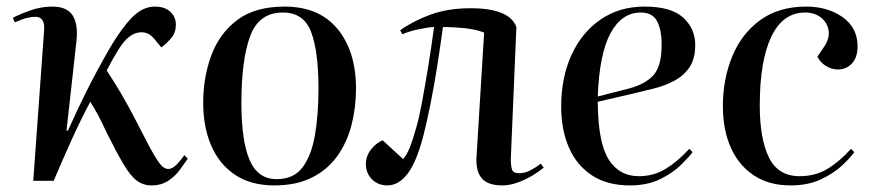

<svg xmlns="http://www.w3.org/2000/svg" viewBox="-20 -549 2654 583"><path d="M182 -153 186 -152Q217 -221 246.5 -279.5Q276 -338 314 -404Q348 -462 380.5 -495.5Q413 -529 450 -529Q480 -529 497 -513.5Q514 -498 514 -474Q514 -450 500.5 -434Q487 -418 470 -405L450 -429Q442 -439 432.5 -445Q423 -451 409 -451Q372 -451 340 -399Q322 -370 304 -335Q329 -297 348 -264.5Q367 -232 389 -190Q416 -137 432.5 -106Q449 -75 459.5 -60Q470 -45 477 -40.5Q484 -36 491 -36Q504 -36 518 -51Q532 -66 540 -78L550 -67Q541 -54 527 -34.5Q513 -15 491.5 -0.5Q470 14 440 14Q415 14 395.5 -0.5Q376 -15 355 -50.5Q334 -86 303 -148Q288 -181 276.5 -202Q265 -223 254 -240Q224 -183 197.5 -124.5Q171 -66 143 0H81L114 -458Q117 -498 87 -498Q76 -498 61.5 -494.5Q47 -491 25 -481L19 -495Q40 -506 72.5 -517.5Q105 -529 139 -529Q184 -529 201 -501.5Q218 -474 212 -423Z M813 14Q742 14 694 -18Q646 -50 621.5 -106.5Q597 -163 597 -237Q597 -314 621.5 -380.5Q646 -447 700 -488Q754 -529 844 -529Q949 -529 1005 -461Q1061 -393 1061 -280Q1061 -223 1047.5 -170Q1034 -117 1004.5 -75.5Q975 -34 927.5 -10Q880 14 813 14ZM820 -5Q871 -5 898 -40Q925 -75 936 -137Q947 -199 947 -280Q947 -394 924.5 -452.5Q902 -511 839 -511Q766 -511 739.5 -439Q713 -367 713 -236Q713 -121 738 -63Q763 -5 820 -5Z M1195 -457Q1234 -485 1287 -504.5Q1340 -524 1409 -524Q1527 -524 1548 -467L1531 -66Q1531 -44 1535 -33.5Q1539 -23 1556 -23Q1574 -23 1591 -32Q1608 -41 1622 -52L1631 -40Q1618 -29 1597.5 -16.5Q1577 -4 1552.5 5Q1528 14 1505 14Q1461 14 1442.5 -8Q1424 -30 1427 -74L1450 -450Q1425 -460 1390.5 -463.5Q1356 -467 1325 -467Q1318 -415 1308.5 -354Q1299 -293 1287.5 -235Q1276 -177 1265 -135Q1245 -58 1218 -22Q1191 14 1156 14Q1128 14 1109.5 -4.5Q1091 -23 1091 -51Q1091 -75 1106.5 -95Q1122 -115 1142 -123L1204 -66Q1216 -80 1224.5 -101.5Q1233 -123 1242 -155Q1251 -184 1260.5 -234Q1270 -284 1280 -345.5Q1290 -407 1298 -467Q1278 -466 1248.5 -459.5Q1219 -453 1202 -445Z M1937 -529Q2018 -529 2054.5 -495.5Q2091 -462 2091 -413Q2091 -370 2073.5 -344.5Q2056 -319 2028 -304Q2000 -289 1966.5 -280.5Q1933 -272 1903 -265L1795 -240Q1796 -116 1828 -65Q1860 -14 1920 -14Q1964 -14 2000 -35.5Q2036 -57 2073 -97L2083 -87Q2072 -72 2047.5 -48Q2023 -24 1984.5 -5Q1946 14 1892 14Q1824 14 1777.5 -16.5Q1731 -47 1707.5 -101Q1684 -155 1684 -225Q1684 -314 1715.5 -382.5Q1747 -451 1804 -490Q1861 -529 1937 -529ZM1989 -413Q1989 -459 1975 -485Q1961 -511 1926 -511Q1868 -511 1834 -448.5Q1800 -386 1795 -256L1889 -280Q1939 -293 1964 -320.5Q1989 -348 1989 -413Z M2428 -529Q2493 -529 2538.5 -497Q2584 -465 2584 -408Q2584 -375 2567 -356.5Q2550 -338 2524 -338Q2505 -338 2487.5 -349Q2470 -360 2462 -377L2481 -405Q2500 -432 2496 -456.5Q2492 -481 2472.5 -496Q2453 -511 2425 -511Q2357 -511 2322 -437.5Q2287 -364 2287 -229Q2287 -127 2315 -70.5Q2343 -14 2408 -14Q2456 -14 2493 -36.5Q2530 -59 2564 -97L2574 -87Q2562 -70 2537 -46.5Q2512 -23 2473 -4.5Q2434 14 2380 14Q2315 14 2269 -16.5Q2223 -47 2199 -101Q2175 -155 2175 -227Q2175 -309 2203.5 -378Q2232 -447 2288.5 -488Q2345 -529 2428 -529Z"/></svg>

Font: Literata 72pt Medium
Style: Italic
Weight: 500
Italic angle: -2°
Designer: Latin by Veronika Burian and Jose Scaglione. Greek by Irene Vlachou. Cyrillic by Vera Evstafieva
Foundry: TypeTogether
Version: Version 3.002